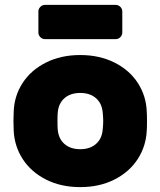

<svg xmlns="http://www.w3.org/2000/svg" viewBox="-20 -755 656 785"><path d="M35 0ZM308 10Q229 10 168 -21Q107 -52 73 -104.5Q39 -157 36 -221L35 -260L36 -298Q38 -362 72 -415Q106 -468 167.5 -499Q229 -530 308 -530Q387 -530 448.5 -499Q510 -468 544 -415Q578 -362 580 -298Q581 -288 581 -260Q581 -231 580 -221Q577 -157 543 -104.5Q509 -52 448 -21Q387 10 308 10ZM400 -226Q402 -246 402 -260Q402 -274 400 -294Q397 -332 372.5 -353.5Q348 -375 308 -375Q268 -375 243.5 -353.5Q219 -332 216 -294Q215 -284 215 -260Q215 -236 216 -226Q219 -188 243.5 -166.5Q268 -145 308 -145Q348 -145 372.5 -166.5Q397 -188 400 -226ZM137 -622V-708Q137 -719 145 -727Q153 -735 164 -735H453Q464 -735 472 -727Q480 -719 480 -708V-622Q480 -611 472 -603Q464 -595 453 -595H164Q153 -595 145 -603Q137 -611 137 -622Z"/></svg>

Font: Hezaedrus
Style: Bold
Weight: 700
Designer: Hubert & Fischer
Foundry: Hubert & Fischer
Version: Version 1.10;September 3, 2019;FontCreator 11.5.0.2425 64-bi